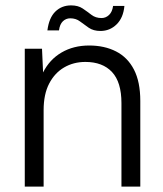

<svg xmlns="http://www.w3.org/2000/svg" viewBox="-20 -693 607 713"><path d="M72 0V-512H136L140 -424Q164 -472 208.5 -498Q253 -524 311 -524Q368 -524 411 -502Q454 -480 477.5 -434.5Q501 -389 501 -318V0H431V-310Q431 -388 396 -425.5Q361 -463 297 -463Q253 -463 218 -442.5Q183 -422 162.5 -382.5Q142 -343 142 -284V0ZM353 -578Q327 -578 309.5 -590Q292 -602 277 -613.5Q262 -625 241 -625Q225 -625 213.5 -614Q202 -603 199 -580H156Q162 -627 185.5 -650Q209 -673 244 -673Q270 -673 287 -661.5Q304 -650 319.5 -638Q335 -626 357 -626Q373 -626 385 -637.5Q397 -649 400 -671H442Q438 -627 413 -602.5Q388 -578 353 -578Z"/></svg>

Font: DM Sans 12pt Light
Style: Regular
Weight: 300
Version: Version 4.004;gftools[0.9.30]